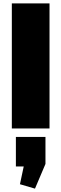

<svg xmlns="http://www.w3.org/2000/svg" viewBox="-20 -760 363 1136"><path d="M273 -740V0H50V-740ZM249 50V210L187 356L98 330L145 109L239 225H74V50Z"/></svg>

Font: Pathway Extreme Condensed Black
Style: Regular
Weight: 900
Width: 3
Version: Version 1.001;gftools[0.9.26]